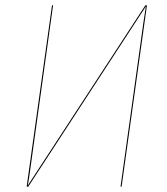

<svg xmlns="http://www.w3.org/2000/svg" viewBox="-20 -700 628 720"><path d="M436 0H432L518 -617L527 -676L86 0H80L175 -680H179L91 -47Q86 -12 84 -4L525 -680H531Z"/></svg>

Font: Fira Sans Condensed Four
Style: Italic
Weight: 100
Width: 3
Italic angle: -8°
Designer: bBox Type GmbH & Carrois Corporate GbR & Edenspiekermann AG
Foundry: bBox Type GmbH & Carrois Corporate GbR & Edenspiekermann AG
Version: Version 4.301